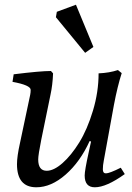

<svg xmlns="http://www.w3.org/2000/svg" viewBox="-20 -785 561 814"><path d="M376 -586 341 -561 217 -712 221 -735 302 -765ZM492 -74 509 -47Q431 9 382 9Q339 9 339 -41Q339 -62 356 -139L366 -185L360 -187Q320 -99 258.5 -45Q197 9 134 9Q52 9 52 -89Q52 -122 65 -180L108 -383Q110 -393 110 -404Q110 -424 33 -438L38 -470Q151 -484 196 -484L205 -474Q203 -424 194 -383L155 -193Q142 -128 142 -109Q142 -61 178 -61Q208 -61 245 -93.5Q282 -126 316 -181Q350 -236 374 -315.5Q398 -395 398 -474Q444 -476 480 -488L496 -475Q478 -419 463 -340L420 -104Q416 -84 416 -67Q416 -50 429 -50Q444 -50 492 -74Z"/></svg>

Font: Poly
Style: Italic
Weight: 400
Italic angle: -10°
Designer: Nicolas Silva
Foundry: Jose Nicolas Silva Schwarzenberg
Version: Version 1.003